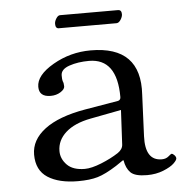

<svg xmlns="http://www.w3.org/2000/svg" viewBox="-49 -684 737 743"><g transform="rotate(-5 320.0 -313.0)"><path d="M426 -586H202Q189 -586 189 -604Q189 -614 196 -625Q203 -636 211 -636H436Q450 -636 450 -619Q450 -609 442.5 -597.5Q435 -586 426 -586ZM414 -250 294 -227Q231 -215 197 -184.5Q163 -154 163 -112Q163 -82 186 -58.5Q209 -35 255 -35Q281 -35 319.5 -50.5Q358 -66 387 -85Q406 -98 407 -116ZM407 -55H404L376 -36Q332 -8 301.5 1Q271 10 225 10Q151 10 107.5 -18Q64 -46 64 -107Q64 -164 118 -205Q172 -246 276 -264L406 -286Q416 -289 416 -300Q416 -450 307 -450Q264 -450 230.5 -438.5Q197 -427 197 -403Q197 -387 199 -381Q203 -373 203 -360Q203 -349 186.5 -338.5Q170 -328 148 -328Q103 -328 103 -367Q103 -412 170.5 -451Q238 -490 317 -490Q513 -490 501 -302L494 -141Q490 -46 555 -46Q571 -46 581.5 -55Q592 -64 594 -64Q599 -64 605 -57.5Q611 -51 611 -45Q611 -38 598 -25.5Q585 -13 556.5 -1.5Q528 10 493 10Q446 10 429 -7Q412 -24 407 -55Z"/></g></svg>

Font: Linux Libertine Mono O
Style: Mono
Weight: 400
Designer: Philipp H. Poll
Foundry: Philipp H. Poll
Version: Version 5.1.7